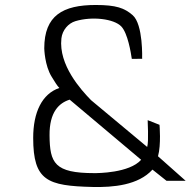

<svg xmlns="http://www.w3.org/2000/svg" viewBox="-20 -730 770 763"><path d="M503.8 -496H503.8C561.9 -497 544.8 -496 544.8 -496C544.8 -496 549.8 -633 506.9 -670C474.5 -698 441.8 -710.2 360.4 -710.2C229.6 -710.2 155.9 -668.4 155.9 -538C155.9 -538 157.1 -469.5 185.9 -424C197.9 -405 206.9 -389 215.9 -380.5C146.9 -357 111.9 -283.8 111.9 -182C111.9 -11.4 168.6 8.6 347.9 13C429.9 15 529.9 6 585.9 -56L641.9 -11.4H717.9L607.9 -109C620.9 -155 613.9 -234 613.9 -234L566.9 -252.5C566.1 -252.3 571.9 -168.8 564.9 -146L341.9 -331.9C341.8 -331.9 341.7 -332 341.8 -332C301.8 -373 212.2 -471.8 224 -577.2C227.7 -610.3 251.1 -637.4 279.9 -646C346.9 -666 433 -655.1 461.9 -625C487.8 -598 500.2 -520.4 503.8 -496ZM354.9 -42C196.4 -42 177.9 -82 176.9 -192C176 -285 214.9 -321 256.9 -334L540.9 -95C493.9 -42 366.9 -42 354.9 -42Z"/></svg>

Font: SnT
Style: Regular
Weight: 300
Designer: Natanael Gama
Version: Version 1.001;PS 001.001;hotconv 1.0.70;makeotf.lib2.5.58329